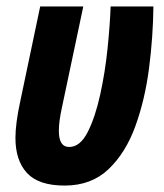

<svg xmlns="http://www.w3.org/2000/svg" viewBox="-20 -568 509 597"><path d="M457 -548H324Q322 -492 314.5 -418Q307 -344 291.5 -273.5Q276 -203 252.5 -157Q229 -111 195 -111Q163 -111 163 -161Q163 -190 172 -231L239 -548H105L43 -253Q28 -184 28 -139Q28 -69 64 -30Q100 9 181 9Q264 9 317.5 -42Q371 -93 401 -176Q431 -259 443.5 -356.5Q456 -454 457 -548Z"/></svg>

Font: Noto Sans UI Condensed ExtraBold
Style: Italic
Weight: 800
Width: 3
Designer: Monotype Design Team
Foundry: Monotype Imaging Inc.
Version: 1.001